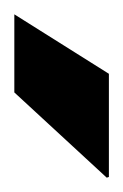

<svg xmlns="http://www.w3.org/2000/svg" viewBox="28 -791 172 268"><g transform="rotate(90 114.0 -657.0)"><path d="M0 -591 83 -723H227L228 -720L109 -591Z"/></g></svg>

Font: Archivo SemiBold
Style: Bold
Weight: 700
Version: Version 2.001